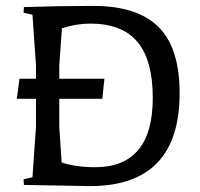

<svg xmlns="http://www.w3.org/2000/svg" viewBox="-20 -628 679 651"><path d="M90 -27 102 -198V-293H37L46 -361H102V-407L90 -578L60 -585L61 -604Q183 -608 296 -608Q445 -608 517 -537Q589 -466 589 -312Q589 3 285 3L61 -1L60 -20ZM181 -197 189 -77Q239 -61 302 -61Q498 -61 498 -296Q498 -424 446 -486Q394 -548 286 -548Q239 -548 190 -532L181 -406V-361H334L327 -293H181Z"/></svg>

Font: Balthazar
Style: Regular
Weight: 400
Designer: Dario Manuel Muhafara
Foundry: Dario Manuel Muhafara
Version: Version 1.000